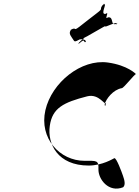

<svg xmlns="http://www.w3.org/2000/svg" viewBox="-20 -1184 853 1176"><path d="M430 -939C417 -961 397 -977 414 -1000C441 -1022 386 -980 414 -1002C453 -1022 425 -989 466 -1020C493 -1042 546 -1082 574 -1104C619 -1138 582 -1122 613 -1158C640 -1180 588 -1136 616 -1158C640 -1166 590 -1093 627 -1099C654 -1121 614 -1056 642 -1078C681 -1082 652 -1021 695 -1039C722 -1061 667 -1014 695 -1036C706 -1060 617 -1012 624 -1022C651 -1044 475 -936 503 -958C503 -958 442 -908 465 -918C492 -940 490 -940 499 -926C512 -923 508 -948 469 -943C438 -926 436 -929 430 -939ZM523 -170C334 -170 269 -302 285 -413C300 -523 370 -557 514 -594C590 -613 624 -530 630 -556C630 -556 623 -521 623 -541C627 -569 616 -515 620 -543C629 -578 673 -635 726 -644C738 -644 806 -733 813 -730C813 -730 763 -784 641 -801C478 -824 297 -679 258 -509C219 -337 346 -199 498 -199C571 -199 585 -204 583 -148C581 -86 646 -2 734 -37C750 -51 743 -80 733 -108C726 -128 693 -220 680 -215C673 -212 607 -170 523 -170Z"/></svg>

Font: Hussar Przerywany
Style: Obl
Weight: 400
Foundry: Cannot Into Space Fonts
Version: Version 0.982